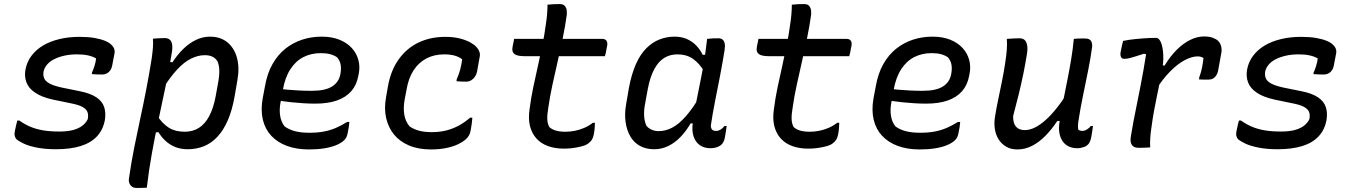

<svg xmlns="http://www.w3.org/2000/svg" viewBox="-20 -723 6640 943"><path d="M371 -542Q413 -542 444.5 -536.5Q476 -531 497 -522Q518 -513 527 -503Q537 -494 541 -482.5Q545 -471 542 -459L531 -401Q527 -380 513.5 -368.5Q500 -357 481 -357Q468 -357 456 -357.5Q444 -358 431 -359L432 -367Q439 -383 444.5 -400.5Q450 -418 452 -436Q435 -446 412 -451Q389 -456 358 -456Q324 -456 295.5 -449.5Q267 -443 245.5 -432Q224 -421 211 -405.5Q198 -390 194 -372Q191 -354 196.5 -339.5Q202 -325 222 -313.5Q242 -302 283 -293L372 -275Q423 -265 452.5 -245.5Q482 -226 491.5 -197.5Q501 -169 495 -133Q486 -85 456 -53Q426 -21 375.5 -5.5Q325 10 255 10Q202 10 161.5 2Q121 -6 96 -18Q71 -30 60 -40Q55 -46 52.5 -55.5Q50 -65 53 -79Q56 -95 59 -107.5Q62 -120 65 -131H75Q100 -113 128 -101Q156 -89 190.5 -83Q225 -77 272 -77Q312 -77 339.5 -84.5Q367 -92 385 -106Q403 -120 411 -138Q415 -159 409.5 -173Q404 -187 385.5 -197.5Q367 -208 331 -215L239 -234Q185 -246 153 -267.5Q121 -289 110 -318Q99 -347 105 -381Q112 -419 134.5 -449Q157 -479 191.5 -499.5Q226 -520 271.5 -531Q317 -542 371 -542Z M731 -533Q741 -534 750.5 -534.5Q760 -535 770 -535.5Q780 -536 790 -536Q803 -536 812 -529.5Q821 -523 824.5 -509Q828 -495 825 -471Q811 -384 793.5 -300.5Q776 -217 758.5 -135Q741 -53 726 30Q711 113 701 199Q693 199 684.5 199.5Q676 200 667.5 200Q659 200 650 200Q637 200 628 193.5Q619 187 615 175.5Q611 164 614 149Q625 73 639.5 0.5Q654 -72 669.5 -143.5Q685 -215 699 -287.5Q713 -360 725 -436Q729 -464 731 -488Q733 -512 731 -533ZM1011 -543Q1063 -543 1097 -515Q1131 -487 1144 -438.5Q1157 -390 1146 -329L1132 -248Q1120 -181 1099 -132.5Q1078 -84 1048.5 -52Q1019 -20 982 -5Q945 10 902 10Q867 10 839.5 -1.5Q812 -13 792 -32Q772 -51 758 -74L729 -71L749 -159Q778 -115 809.5 -95.5Q841 -76 887 -76Q927 -76 957 -95Q987 -114 1007.5 -152.5Q1028 -191 1039 -249L1052 -321Q1058 -354 1057 -379Q1056 -404 1048 -422Q1038 -438 1022.5 -445Q1007 -452 986 -452Q953 -452 919 -435.5Q885 -419 850 -381.5Q815 -344 776 -281L804 -420L827 -417Q851 -454 880 -482.5Q909 -511 942.5 -527Q976 -543 1011 -543Z M1560 -543Q1610 -543 1647 -528Q1684 -513 1707.5 -487.5Q1731 -462 1740 -429Q1749 -396 1742 -361L1740 -351Q1732 -306 1705.5 -275.5Q1679 -245 1635 -229.5Q1591 -214 1528 -214Q1499 -214 1468.5 -216Q1438 -218 1409 -221Q1380 -224 1354 -228L1321 -224L1332 -289Q1362 -285 1391 -282.5Q1420 -280 1449.5 -278.5Q1479 -277 1512 -277Q1578 -277 1611.5 -298.5Q1645 -320 1652 -360Q1657 -388 1652.5 -408Q1648 -428 1635 -442Q1620 -452 1601 -457Q1582 -462 1555 -462Q1509 -462 1471 -443Q1433 -424 1406.5 -383.5Q1380 -343 1369 -281L1358 -221Q1351 -185 1356 -154Q1361 -123 1378 -102Q1400 -86 1429.5 -78.5Q1459 -71 1499 -71Q1540 -71 1571 -77Q1602 -83 1629 -94.5Q1656 -106 1685 -124H1696Q1695 -111 1693 -98Q1691 -85 1688 -72Q1686 -59 1681.5 -49.5Q1677 -40 1669 -33Q1655 -20 1631 -10Q1607 0 1573 5.5Q1539 11 1497 11Q1436 11 1389 -6.5Q1342 -24 1312 -56.5Q1282 -89 1271 -135Q1260 -181 1270 -239L1281 -297Q1292 -362 1318.5 -408.5Q1345 -455 1382.5 -484.5Q1420 -514 1465 -528.5Q1510 -543 1560 -543Z M2167 -542Q2206 -542 2236.5 -534.5Q2267 -527 2287.5 -516Q2308 -505 2318 -494Q2330 -482 2334.5 -468.5Q2339 -455 2336 -444L2323 -371Q2320 -357 2312.5 -346Q2305 -335 2294 -328.5Q2283 -322 2270 -322Q2258 -322 2246 -322.5Q2234 -323 2222 -324L2223 -333Q2234 -358 2240.5 -382.5Q2247 -407 2250 -432Q2234 -444 2212.5 -450Q2191 -456 2162 -456Q2112 -456 2073.5 -435.5Q2035 -415 2010.5 -376.5Q1986 -338 1977 -284L1968 -237Q1960 -195 1965.5 -160.5Q1971 -126 1992 -102Q2012 -88 2038.5 -81Q2065 -74 2100 -74Q2139 -74 2171 -82Q2203 -90 2232 -105.5Q2261 -121 2289 -145H2300Q2299 -130 2297 -115.5Q2295 -101 2292 -85Q2290 -71 2284.5 -60Q2279 -49 2269 -40Q2255 -27 2230.5 -15Q2206 -3 2172 4Q2138 11 2096 11Q2035 11 1989 -8.5Q1943 -28 1915 -62.5Q1887 -97 1876.5 -143.5Q1866 -190 1876 -245L1885 -297Q1899 -377 1938.5 -432Q1978 -487 2036.5 -514.5Q2095 -542 2167 -542Z M2505 -532H2938Q2953 -532 2959 -522.5Q2965 -513 2962 -498Q2960 -489 2958.5 -480.5Q2957 -472 2955.5 -464Q2954 -456 2951 -447H2557Q2540 -447 2527 -449.5Q2514 -452 2507 -457.5Q2500 -463 2497.5 -471Q2495 -479 2497 -490Q2498 -498 2499.5 -504.5Q2501 -511 2502.5 -518Q2504 -525 2505 -532ZM2902 -120Q2902 -106 2900.5 -91Q2899 -76 2896 -61Q2893 -47 2887.5 -37.5Q2882 -28 2870 -19Q2863 -13 2850.5 -8.5Q2838 -4 2821 -0.5Q2804 3 2786.5 5Q2769 7 2750 7Q2706 7 2671.5 -5.5Q2637 -18 2614.5 -43Q2592 -68 2583 -104Q2574 -140 2581 -187Q2588 -242 2599 -294Q2610 -346 2621.5 -397Q2633 -448 2643.5 -499.5Q2654 -551 2661 -604Q2665 -629 2667 -653Q2669 -677 2669 -700Q2685 -702 2700 -702.5Q2715 -703 2731 -703Q2742 -703 2749.5 -698Q2757 -693 2761 -682Q2765 -671 2764 -652Q2756 -594 2744 -536.5Q2732 -479 2719 -421.5Q2706 -364 2693.5 -307.5Q2681 -251 2673 -194Q2667 -160 2668 -137.5Q2669 -115 2678 -99Q2691 -87 2710.5 -81.5Q2730 -76 2757 -76Q2780 -76 2803 -80.5Q2826 -85 2848.5 -94.5Q2871 -104 2892 -120Z M3293 -543Q3326 -543 3352 -532Q3378 -521 3398 -501Q3418 -481 3431 -454H3456L3441 -369Q3415 -412 3383.5 -434Q3352 -456 3307 -456Q3270 -456 3241.5 -438Q3213 -420 3193 -382.5Q3173 -345 3162 -288L3149 -217Q3142 -182 3143.5 -154.5Q3145 -127 3155 -105Q3165 -93 3180.5 -86Q3196 -79 3215 -79Q3249 -79 3281.5 -96Q3314 -113 3348 -151.5Q3382 -190 3421 -255L3395 -117H3372Q3350 -79 3322 -50Q3294 -21 3261.5 -5.5Q3229 10 3193 10Q3153 10 3123 -6.5Q3093 -23 3075.5 -53.5Q3058 -84 3052.5 -124Q3047 -164 3055 -210L3069 -292Q3082 -360 3103 -407.5Q3124 -455 3153.5 -485Q3183 -515 3218.5 -529Q3254 -543 3293 -543ZM3453 -532Q3467 -534 3480.5 -534.5Q3494 -535 3509 -535Q3521 -535 3529 -528.5Q3537 -522 3539.5 -508.5Q3542 -495 3538 -472Q3528 -410 3516 -348Q3504 -286 3492 -226Q3480 -166 3471 -105Q3472 -92 3478 -86Q3484 -80 3498 -80Q3508 -80 3519 -86.5Q3530 -93 3538 -104H3549Q3547 -90 3545 -76Q3543 -62 3540 -47Q3538 -35 3532.5 -25Q3527 -15 3519 -9Q3509 -2 3496.5 1.5Q3484 5 3470 5Q3438 5 3416.5 -10.5Q3395 -26 3386 -54.5Q3377 -83 3383 -122Q3390 -174 3400 -224.5Q3410 -275 3420.5 -326.5Q3431 -378 3440 -433Q3443 -452 3445 -468.5Q3447 -485 3449 -500.5Q3451 -516 3453 -532Z M3705 -532H4138Q4153 -532 4159 -522.5Q4165 -513 4162 -498Q4160 -489 4158.5 -480.5Q4157 -472 4155.5 -464Q4154 -456 4151 -447H3757Q3740 -447 3727 -449.5Q3714 -452 3707 -457.5Q3700 -463 3697.5 -471Q3695 -479 3697 -490Q3698 -498 3699.5 -504.5Q3701 -511 3702.5 -518Q3704 -525 3705 -532ZM4102 -120Q4102 -106 4100.5 -91Q4099 -76 4096 -61Q4093 -47 4087.5 -37.5Q4082 -28 4070 -19Q4063 -13 4050.5 -8.5Q4038 -4 4021 -0.5Q4004 3 3986.5 5Q3969 7 3950 7Q3906 7 3871.5 -5.5Q3837 -18 3814.5 -43Q3792 -68 3783 -104Q3774 -140 3781 -187Q3788 -242 3799 -294Q3810 -346 3821.5 -397Q3833 -448 3843.5 -499.5Q3854 -551 3861 -604Q3865 -629 3867 -653Q3869 -677 3869 -700Q3885 -702 3900 -702.5Q3915 -703 3931 -703Q3942 -703 3949.5 -698Q3957 -693 3961 -682Q3965 -671 3964 -652Q3956 -594 3944 -536.5Q3932 -479 3919 -421.5Q3906 -364 3893.5 -307.5Q3881 -251 3873 -194Q3867 -160 3868 -137.5Q3869 -115 3878 -99Q3891 -87 3910.5 -81.5Q3930 -76 3957 -76Q3980 -76 4003 -80.5Q4026 -85 4048.5 -94.5Q4071 -104 4092 -120Z M4560 -543Q4610 -543 4647 -528Q4684 -513 4707.5 -487.5Q4731 -462 4740 -429Q4749 -396 4742 -361L4740 -351Q4732 -306 4705.5 -275.5Q4679 -245 4635 -229.5Q4591 -214 4528 -214Q4499 -214 4468.5 -216Q4438 -218 4409 -221Q4380 -224 4354 -228L4321 -224L4332 -289Q4362 -285 4391 -282.5Q4420 -280 4449.5 -278.5Q4479 -277 4512 -277Q4578 -277 4611.5 -298.5Q4645 -320 4652 -360Q4657 -388 4652.5 -408Q4648 -428 4635 -442Q4620 -452 4601 -457Q4582 -462 4555 -462Q4509 -462 4471 -443Q4433 -424 4406.5 -383.5Q4380 -343 4369 -281L4358 -221Q4351 -185 4356 -154Q4361 -123 4378 -102Q4400 -86 4429.5 -78.5Q4459 -71 4499 -71Q4540 -71 4571 -77Q4602 -83 4629 -94.5Q4656 -106 4685 -124H4696Q4695 -111 4693 -98Q4691 -85 4688 -72Q4686 -59 4681.5 -49.5Q4677 -40 4669 -33Q4655 -20 4631 -10Q4607 0 4573 5.5Q4539 11 4497 11Q4436 11 4389 -6.5Q4342 -24 4312 -56.5Q4282 -89 4271 -135Q4260 -181 4270 -239L4281 -297Q4292 -362 4318.5 -408.5Q4345 -455 4382.5 -484.5Q4420 -514 4465 -528.5Q4510 -543 4560 -543Z M4925 -532Q4940 -533 4955.5 -534Q4971 -535 4987 -535Q5003 -535 5012 -527Q5021 -519 5024.5 -502Q5028 -485 5024 -459Q5016 -409 5006 -360Q4996 -311 4983.5 -260Q4971 -209 4956 -153Q4955 -119 4969.5 -101.5Q4984 -84 5013 -84Q5037 -84 5062.5 -96.5Q5088 -109 5115 -133Q5142 -157 5169.5 -191.5Q5197 -226 5224 -270L5200 -129H5173Q5146 -88 5114.5 -56Q5083 -24 5048.5 -6.5Q5014 11 4977 11Q4945 11 4922 -2.5Q4899 -16 4885 -38Q4871 -60 4866.5 -87.5Q4862 -115 4866 -144Q4873 -189 4882.5 -233.5Q4892 -278 4901 -323Q4910 -368 4917 -414Q4922 -446 4924.5 -474.5Q4927 -503 4925 -532ZM5254 -532Q5264 -533 5273 -533.5Q5282 -534 5291 -534Q5300 -534 5309 -534Q5323 -534 5331 -529Q5339 -524 5342 -514.5Q5345 -505 5344 -493Q5336 -435 5324 -375Q5312 -315 5299.5 -255Q5287 -195 5278 -137Q5275 -120 5274.5 -108Q5274 -96 5276 -86Q5280 -83 5285.5 -81.5Q5291 -80 5297 -80Q5304 -80 5311.5 -83.5Q5319 -87 5326 -92.5Q5333 -98 5337 -104H5348Q5346 -89 5344 -75Q5342 -61 5339 -46Q5336 -33 5331.5 -24Q5327 -15 5320 -10Q5315 -5 5307 -2Q5299 1 5290 3Q5281 5 5272 5Q5247 5 5228.5 -4Q5210 -13 5198.5 -30Q5187 -47 5183 -71Q5179 -95 5184 -125Q5192 -178 5202 -228Q5212 -278 5222 -328Q5232 -378 5240.5 -428.5Q5249 -479 5254 -532Z M5496 -522Q5510 -525 5526 -527.5Q5542 -530 5560 -531.5Q5578 -533 5595 -534.5Q5612 -536 5628.5 -536.5Q5645 -537 5658 -537Q5667 -537 5674 -528.5Q5681 -520 5685.5 -505Q5690 -490 5692 -471Q5694 -452 5693.5 -431Q5693 -410 5689 -390Q5683 -354 5676 -318.5Q5669 -283 5661.5 -247.5Q5654 -212 5647.5 -176Q5641 -140 5636 -102Q5631 -71 5629.5 -47Q5628 -23 5629 1Q5615 2 5600.5 2.5Q5586 3 5571 3Q5558 3 5548.5 -2.5Q5539 -8 5535 -20Q5531 -32 5534 -52Q5540 -90 5547.5 -129.5Q5555 -169 5563.5 -210Q5572 -251 5580 -292.5Q5588 -334 5595.5 -375.5Q5603 -417 5609 -457L5598 -459Q5576 -452 5559 -446.5Q5542 -441 5528 -437.5Q5514 -434 5501 -434Q5494 -434 5489.5 -438Q5485 -442 5483.5 -449.5Q5482 -457 5484 -468Q5487 -482 5489.5 -495Q5492 -508 5496 -522ZM5894 -544Q5919 -544 5936.5 -537.5Q5954 -531 5963 -522Q5970 -515 5973.5 -507Q5977 -499 5978.5 -491.5Q5980 -484 5980 -477Q5980 -470 5979 -466L5964 -383Q5963 -375 5960 -366Q5957 -357 5951 -349Q5945 -341 5936.5 -336.5Q5928 -332 5915 -332Q5903 -332 5891.5 -332Q5880 -332 5869 -333L5870 -343Q5879 -367 5883.5 -390Q5888 -413 5891 -438Q5885 -442 5878 -444Q5871 -446 5861 -446Q5835 -446 5800.5 -428.5Q5766 -411 5728 -373Q5690 -335 5651 -273L5669 -404L5700 -401Q5727 -446 5759 -478Q5791 -510 5825.5 -527Q5860 -544 5894 -544Z M6371 -542Q6413 -542 6444.5 -536.5Q6476 -531 6497 -522Q6518 -513 6527 -503Q6537 -494 6541 -482.5Q6545 -471 6542 -459L6531 -401Q6527 -380 6513.5 -368.5Q6500 -357 6481 -357Q6468 -357 6456 -357.5Q6444 -358 6431 -359L6432 -367Q6439 -383 6444.5 -400.5Q6450 -418 6452 -436Q6435 -446 6412 -451Q6389 -456 6358 -456Q6324 -456 6295.5 -449.5Q6267 -443 6245.5 -432Q6224 -421 6211 -405.5Q6198 -390 6194 -372Q6191 -354 6196.5 -339.5Q6202 -325 6222 -313.5Q6242 -302 6283 -293L6372 -275Q6423 -265 6452.5 -245.5Q6482 -226 6491.5 -197.5Q6501 -169 6495 -133Q6486 -85 6456 -53Q6426 -21 6375.5 -5.5Q6325 10 6255 10Q6202 10 6161.5 2Q6121 -6 6096 -18Q6071 -30 6060 -40Q6055 -46 6052.5 -55.5Q6050 -65 6053 -79Q6056 -95 6059 -107.5Q6062 -120 6065 -131H6075Q6100 -113 6128 -101Q6156 -89 6190.5 -83Q6225 -77 6272 -77Q6312 -77 6339.5 -84.5Q6367 -92 6385 -106Q6403 -120 6411 -138Q6415 -159 6409.5 -173Q6404 -187 6385.5 -197.5Q6367 -208 6331 -215L6239 -234Q6185 -246 6153 -267.5Q6121 -289 6110 -318Q6099 -347 6105 -381Q6112 -419 6134.5 -449Q6157 -479 6191.5 -499.5Q6226 -520 6271.5 -531Q6317 -542 6371 -542Z"/></svg>

Font: Rec Mono Semicasual
Style: Italic
Weight: 400
Italic angle: -10°
Version: Version 1.085; ttfautohint (v1.8.4.7-5d5b)